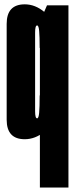

<svg xmlns="http://www.w3.org/2000/svg" viewBox="-20 -624 338 864"><path d="M159.5 220H288V-600H191.5L159.5 -526ZM91.5 2.5Q138.5 2.5 180 -31.5Q221.5 -65.5 221.5 -145L158.5 -195Q158.5 -141.5 156.2 -116.5Q154 -91.5 147 -91.5Q138 -91.5 138 -123.5Q138 -155.5 138 -301Q138 -445 138 -477.2Q138 -509.5 147 -509.5Q154 -509.5 156.2 -484.8Q158.5 -460 158.5 -408L221.5 -455.5Q221.5 -535 180 -569.8Q138.5 -604.5 91.5 -604.5Q10 -604.5 10 -516.8Q10 -429 10 -301Q10 -173 10 -85.2Q10 2.5 91.5 2.5Z"/></svg>

Font: Anybody UltraCondensed
Style: Bold
Weight: 700
Width: 1
Version: Version 1.113;gftools[0.9.25]